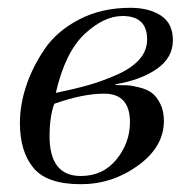

<svg xmlns="http://www.w3.org/2000/svg" viewBox="-20 -461 482 492"><path d="M276 -245V-243Q294 -243 305.5 -242.5Q317 -242 337 -237Q357 -232 369 -223Q381 -214 390.5 -195.5Q400 -177 400 -151Q400 -85 334 -37Q268 11 187 11Q100 11 65.5 -31Q31 -73 31 -146Q31 -191 46.5 -239Q62 -287 93.5 -334Q125 -381 182.5 -411Q240 -441 314 -441Q362 -441 392.5 -421Q423 -401 423 -358Q423 -313 382 -284.5Q341 -256 276 -245ZM357 -360Q357 -420 294 -420Q246 -420 196.5 -373.5Q147 -327 123 -223Q172 -233 207 -243Q242 -253 279.5 -269.5Q317 -286 337 -308.5Q357 -331 357 -360ZM313 -148Q313 -221 247 -221Q192 -221 119 -195Q107 -162 107 -112Q107 -10 187 -10Q244 -10 278.5 -52.5Q313 -95 313 -148Z"/></svg>

Font: STIX MathJax Alphabets
Style: Italic
Weight: 400
Italic angle: -16.33°
Designer: MicroPress Inc., with final additions and corrections provided by Coen Hoffman, Elsevier (retired)
Version: Version 1.1.1